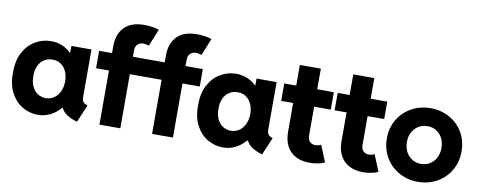

<svg xmlns="http://www.w3.org/2000/svg" viewBox="-65 -1075 3473 1389"><g transform="rotate(10 1671.5 -380.0)"><path d="M424.3 -72.3H418Q386.2 -34.2 343.8 -13.2Q301.3 7.8 252.9 7.8Q193.8 7.8 140.9 -22.7Q87.9 -53.2 55.4 -114Q22.9 -174.8 24.4 -261.7Q22.9 -347.7 55.4 -409.4Q87.9 -471.2 142.1 -502.7Q196.3 -534.2 257.8 -534.2Q300.8 -534.2 338.6 -518.6Q376.5 -502.9 405.8 -473.6H407.2V-525.4H554.7V-191.4Q554.2 -167 557.6 -154.3Q561 -141.6 569.6 -134.8Q578.1 -127.9 596.7 -121.1L542 7.8Q446.8 -20 424.3 -72.3ZM407.2 -264.6Q406.7 -307.6 391.6 -339.4Q376.5 -371.1 350.6 -387.9Q324.7 -404.8 292 -404.3Q257.3 -404.8 230.2 -387.9Q203.1 -371.1 188.2 -339.1Q173.3 -307.1 173.8 -264.6Q173.3 -221.7 187.7 -189.5Q202.1 -157.2 228.5 -139.4Q254.9 -121.6 289.1 -121.1Q322.8 -121.6 349.4 -139.4Q376 -157.2 391.4 -189.7Q406.7 -222.2 407.2 -264.6Z M610.8 -525.4H705.6V-574.2Q705.1 -663.1 754.2 -714.8Q803.2 -766.6 901.9 -766.6Q930.7 -766.6 960.7 -762.2Q990.7 -757.8 1009.3 -750L958.5 -625Q937.5 -631.8 918.5 -632.8Q891.1 -632.3 874.8 -616.5Q858.4 -600.6 858.9 -569.3V-525.4H1092.3V-574.2Q1091.8 -663.1 1140.9 -714.8Q1189.9 -766.6 1288.6 -766.6Q1317.4 -766.6 1347.4 -762.2Q1377.4 -757.8 1396 -750L1345.2 -625Q1324.2 -631.8 1305.2 -632.8Q1277.8 -632.3 1261.5 -616.5Q1245.1 -600.6 1245.6 -569.3V-525.4H1372.6V-397.5H1245.6V0H1092.3V-397.5H858.9V0H705.6V-397.5H610.8Z M1784.2 -72.3H1777.8Q1746.1 -34.2 1703.6 -13.2Q1661.1 7.8 1612.8 7.8Q1553.7 7.8 1500.7 -22.7Q1447.8 -53.2 1415.3 -114Q1382.8 -174.8 1384.3 -261.7Q1382.8 -347.7 1415.3 -409.4Q1447.8 -471.2 1502 -502.7Q1556.2 -534.2 1617.7 -534.2Q1660.6 -534.2 1698.5 -518.6Q1736.3 -502.9 1765.6 -473.6H1767.1V-525.4H1914.6V-191.4Q1914.1 -167 1917.5 -154.3Q1920.9 -141.6 1929.4 -134.8Q1938 -127.9 1956.5 -121.1L1901.9 7.8Q1806.6 -20 1784.2 -72.3ZM1767.1 -264.6Q1766.6 -307.6 1751.5 -339.4Q1736.3 -371.1 1710.4 -387.9Q1684.6 -404.8 1651.9 -404.3Q1617.2 -404.8 1590.1 -387.9Q1563 -371.1 1548.1 -339.1Q1533.2 -307.1 1533.7 -264.6Q1533.2 -221.7 1547.6 -189.5Q1562 -157.2 1588.4 -139.4Q1614.7 -121.6 1648.9 -121.1Q1682.6 -121.6 1709.2 -139.4Q1735.8 -157.2 1751.2 -189.7Q1766.6 -222.2 1767.1 -264.6Z M2058.6 -184.6V-397.5H1970.7V-525.4H2058.6V-676.8H2212.9V-525.4H2335V-397.5H2212.9V-188.5Q2212.9 -156.2 2228.3 -140.6Q2243.7 -125 2269.5 -125Q2291.5 -125 2310.5 -135.7L2360.4 -13.7Q2338.9 -3.4 2309.8 2.2Q2280.8 7.8 2251 7.8Q2187.5 7.8 2144.5 -16.4Q2101.6 -40.5 2080.1 -83.7Q2058.6 -127 2058.6 -184.6Z M2451.2 -184.6V-397.5H2363.3V-525.4H2451.2V-676.8H2605.5V-525.4H2727.5V-397.5H2605.5V-188.5Q2605.5 -156.2 2620.8 -140.6Q2636.2 -125 2662.1 -125Q2684.1 -125 2703.1 -135.7L2752.9 -13.7Q2731.4 -3.4 2702.4 2.2Q2673.3 7.8 2643.6 7.8Q2580.1 7.8 2537.1 -16.4Q2494.1 -40.5 2472.7 -83.7Q2451.2 -127 2451.2 -184.6Z M2770.5 -263.7Q2770.5 -341.3 2807.4 -402.8Q2844.2 -464.4 2907 -498.8Q2969.7 -533.2 3044.9 -533.2Q3121.6 -533.2 3184.1 -498.8Q3246.6 -464.4 3283 -402.8Q3319.3 -341.3 3319.3 -263.7Q3319.3 -185.5 3283 -123.5Q3246.6 -61.5 3183.8 -26.9Q3121.1 7.8 3044.9 7.8Q2969.7 7.8 2907 -26.9Q2844.2 -61.5 2807.4 -123.5Q2770.5 -185.5 2770.5 -263.7ZM3171.9 -263.7Q3171.9 -303.2 3155.8 -334.5Q3139.6 -365.7 3111.1 -383.5Q3082.5 -401.4 3045.9 -401.4Q3009.8 -401.4 2980.5 -383.8Q2951.2 -366.2 2934.6 -335Q2918 -303.7 2918 -263.7Q2918 -222.7 2934.6 -190.9Q2951.2 -159.2 2980.2 -141.6Q3009.3 -124 3044.9 -124Q3081.1 -124 3109.9 -141.6Q3138.7 -159.2 3155.3 -190.9Q3171.9 -222.7 3171.9 -263.7Z"/></g></svg>

Font: Reddit Sans Strawberry ExBold
Style: Regular
Weight: 800
Designer: Stephen Hutchings
Foundry: Reddit
Version: Version 1.013